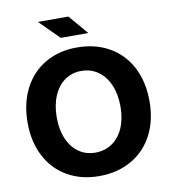

<svg xmlns="http://www.w3.org/2000/svg" viewBox="-96 -970 949 1064"><g transform="rotate(-10 379.0 -438.0)"><path d="M377 12.2Q275.4 12.2 198 -32.5Q120.7 -77.1 78.4 -158.7Q36.1 -240.2 36.1 -347.7Q36.1 -456.1 78.4 -538.6Q120.7 -621.1 198 -666.3Q275.4 -711.4 377 -711.4Q480.5 -711.4 559.2 -666.3Q637.9 -621.1 680.3 -538.6Q722.7 -456.1 722.2 -347.7Q722.2 -240.2 679.3 -158.7Q636.4 -77.1 558.2 -32.5Q480 12.2 377 12.2ZM377.9 -119.6Q432.1 -119.6 473.1 -148Q514.1 -176.3 536.4 -227.8Q558.6 -279.4 558.6 -347.7Q558.6 -417 536.1 -469.2Q513.7 -521.5 472.8 -550.3Q431.9 -579.1 377.9 -579.1Q325.2 -579.1 284.9 -550.3Q244.5 -521.5 222.4 -469.1Q200.2 -416.8 200.2 -347.5Q200.2 -279.3 222.4 -227.8Q244.5 -176.3 284.9 -147.9Q325.2 -119.6 377.9 -119.6ZM189.5 -888.2H360.8L453.6 -779.3H298.8Z"/></g></svg>

Font: DavidDev Light
Style: Regular
Weight: 300
Designer: David.dev
Foundry: David.dev
Version: Version 1.001;FEAKit 1.0